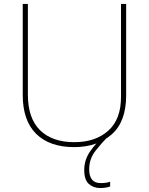

<svg xmlns="http://www.w3.org/2000/svg" viewBox="-20 -734 752 971"><path d="M431 122Q431 69 463.5 28Q496 -13 523 -40L510 -50Q465 -11 435.5 32Q406 75 406 126Q406 175 429 196Q452 217 487 217Q515 217 537 209V185Q518 192 489 192Q431 192 431 122ZM618 -714H592V-244Q592 -130 527 -72.5Q462 -15 356 -15Q244 -15 182.5 -75.5Q121 -136 121 -256V-714H95V-254Q95 -124 163 -57Q231 10 355 10Q471 10 544.5 -54Q618 -118 618 -252Z"/></svg>

Font: Noto Sans UI Thin
Style: Regular
Weight: 250
Designer: Monotype Design Team
Foundry: Monotype Imaging Inc.
Version: Version 1.901